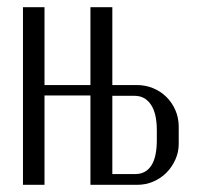

<svg xmlns="http://www.w3.org/2000/svg" viewBox="-20 -515 557 535"><path d="M104 -495V-278H232V-495H293V-278H362Q385 -278 406 -269.5Q427 -261 443 -245.5Q459 -230 468.5 -208.5Q478 -187 478 -162V-114Q478 -91 468.5 -70Q459 -49 443.5 -33.5Q428 -18 407 -9Q386 0 362 0H232V-249H104V0H44V-495ZM417 -152Q417 -199 400.5 -223.5Q384 -248 355 -248H293V-30H357Q386 -30 401.5 -53.5Q417 -77 417 -125Z"/></svg>

Font: Moniqa Paragraph
Style: Regular
Weight: 400
Designer: Rajesh Rajput
Foundry: Rajesh Rajput
Version: Version 1.000